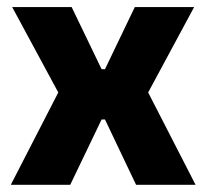

<svg xmlns="http://www.w3.org/2000/svg" viewBox="-20 -511 571 531"><path d="M174.3 0H9.9L152.1 -276.5V-235.1L13.7 -491.4H178.2L261 -319.6H270.3L352.8 -491.4H516.9L378.9 -235.1V-276.5L520.8 0H356.3L270.3 -180.6H261Z"/></svg>

Font: Anek Devanagari Medium
Style: Regular
Weight: 500
Designer: Kailash Malviya (Devanagari) & Yesha Goshar (Latin)
Foundry: Ek Type
Version: Version 1.003